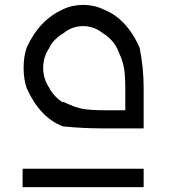

<svg xmlns="http://www.w3.org/2000/svg" viewBox="-20 -697 708 793"><path d="M573.3 75.8H73.3V0H573.3ZM573.3 -166.7H406.7Q321.7 -166.7 240 -175Q144.2 -211.7 90 -333.3Q77.5 -370.8 77.5 -416.7Q77.5 -462.5 90 -500Q141.7 -614.2 240 -658.3Q277.5 -676.7 323.3 -676.7Q369.2 -676.7 406.7 -658.3Q502.5 -621.7 556.7 -500Q573.3 -418.3 573.3 -333.3ZM497.5 -241.7V-333.3Q497.5 -357.5 496.2 -377.5Q495 -397.5 493.3 -409.2Q491.7 -420.8 487.5 -435.8Q483.3 -450.8 481.2 -456.2Q479.2 -461.7 472.1 -477.9Q465 -494.2 462.5 -500H461.7Q455.8 -514.2 439.2 -532.1Q422.5 -550 406.7 -558.3Q369.2 -589.2 323.3 -589.2Q277.5 -589.2 240 -558.3Q224.2 -550 206.7 -532.1Q189.2 -514.2 184.2 -500Q158.3 -462.5 158.3 -416.7Q158.3 -370.8 184.2 -333.3Q190 -319.2 207.1 -300.8Q224.2 -282.5 240 -274.2V-276.7Q245.8 -274.2 262.1 -267.1Q278.3 -260 283.8 -257.9Q289.2 -255.8 304.2 -251.7Q319.2 -247.5 330.8 -245.8Q342.5 -244.2 362.5 -242.9Q382.5 -241.7 406.7 -241.7Z"/></svg>

Font: 0xA000
Style: Regular
Weight: 400
Version: Version 0.1